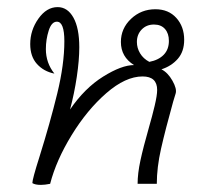

<svg xmlns="http://www.w3.org/2000/svg" viewBox="-20 -517 562 540"><path d="M434 -322Q452 -313 465 -290Q478 -267 474 -254L467 -231Q445 -152 433 -99Q421 -46 421 0H367Q367 -29 375 -66Q383 -103 399 -159Q408 -190 415 -219.5Q422 -249 422 -264Q422 -302 381 -302Q333 -302 279 -255Q225 -208 181.5 -137Q138 -66 121 0Q106 3 95 3Q79 3 71 -2Q71 -13 91 -76Q121 -172 141 -254Q161 -336 161 -401Q161 -456 140 -456Q125 -456 117 -431Q109 -406 109 -379Q109 -340 133 -310Q103 -316 84 -337Q65 -358 65 -393Q65 -432 88 -464.5Q111 -497 142 -497Q170 -497 186.5 -467.5Q203 -438 203 -384Q203 -348 196 -301Q189 -254 177 -209Q218 -269 270 -301.5Q322 -334 357 -334Q320 -357 320 -399Q320 -437 348.5 -464Q377 -491 417 -491Q454 -491 476 -466.5Q498 -442 498 -405Q498 -372 480 -351.5Q462 -331 434 -322ZM455 -402Q455 -423 444 -435.5Q433 -448 413 -448Q392 -448 378.5 -434Q365 -420 365 -399Q365 -382 374 -367Q383 -352 400 -343Q426 -348 440.5 -363Q455 -378 455 -402Z"/></svg>

Font: Charmonman
Style: Regular
Weight: 400
Designer: Ekaluck Peanpanawate
Foundry: Cadson Demak Co.,Ltd.
Version: Version 1.000; ttfautohint (v1.6)